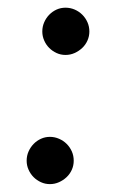

<svg xmlns="http://www.w3.org/2000/svg" viewBox="-20 -464 308 492"><path d="M48.3 0ZM168.9 -52.2Q168.9 -40 164.1 -29.1Q159.2 -18.1 150.6 -10Q142.1 -2 131.1 2.9Q120.1 7.8 107.9 7.8Q95.7 7.8 85 2.9Q74.2 -2 66.2 -10Q58.1 -18.1 53.2 -29.1Q48.3 -40 48.3 -52.2Q48.3 -64.9 53.2 -75.9Q58.1 -86.9 66.2 -95.2Q74.2 -103.5 85 -108.4Q95.7 -113.3 107.9 -113.3Q120.1 -113.3 131.3 -108.4Q142.6 -103.5 150.9 -95.2Q159.2 -86.9 164.1 -75.9Q168.9 -64.9 168.9 -52.2ZM209 -383.3Q209 -371.1 204.1 -360.1Q199.2 -349.1 190.7 -341.1Q182.1 -333 171.1 -328.1Q160.2 -323.2 147.9 -323.2Q135.7 -323.2 125 -328.1Q114.3 -333 106.2 -341.1Q98.1 -349.1 93.3 -360.1Q88.4 -371.1 88.4 -383.3Q88.4 -396 93.3 -407Q98.1 -418 106.2 -426.3Q114.3 -434.6 125 -439.5Q135.7 -444.3 147.9 -444.3Q160.2 -444.3 171.4 -439.5Q182.6 -434.6 190.9 -426.3Q199.2 -418 204.1 -407Q209 -396 209 -383.3Z"/></svg>

Font: Carlito
Style: Italic
Weight: 400
Italic angle: -7°
Designer: Lukasz Dziedzic
Foundry: tyPoland Lukasz Dziedzic
Version: Version 1.104